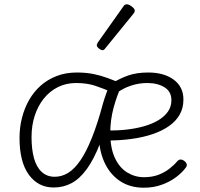

<svg xmlns="http://www.w3.org/2000/svg" viewBox="-20 -857 934 895"><path d="M71 -214Q71 -263 82.5 -308Q94 -353 116 -391.5Q138 -430 170.5 -458.5Q203 -487 245 -503Q287 -519 338 -519Q381 -519 415.5 -512Q450 -505 482.5 -493Q515 -481 550 -466Q524 -410 509 -353Q494 -296 494 -238Q494 -167 515.5 -121Q537 -75 573 -53Q609 -31 651 -31Q689 -31 718 -42Q747 -53 769 -70Q791 -87 807 -106Q815 -114 823 -113.5Q831 -113 839 -107Q847 -101 850 -93Q853 -85 847 -77Q830 -53 800.5 -31Q771 -9 733 4.5Q695 18 650 18Q585 18 538 -14Q491 -46 466 -102Q441 -158 441 -229Q441 -280 448.5 -322Q456 -364 467.5 -399Q479 -434 491 -461L509 -424Q463 -444 424.5 -457Q386 -470 334 -470Q288 -470 250 -451Q212 -432 184.5 -398Q157 -364 142 -318Q127 -272 127 -218Q127 -161 138.5 -119.5Q150 -78 174.5 -55.5Q199 -33 235 -33Q268 -33 297.5 -51Q327 -69 354.5 -109Q382 -149 408.5 -215Q435 -281 461 -378L502 -368Q475 -262 446.5 -188.5Q418 -115 385 -69.5Q352 -24 314 -3.5Q276 17 230 17Q158 17 114.5 -42.5Q71 -102 71 -214ZM835 -393Q835 -353 817.5 -322.5Q800 -292 768 -269.5Q736 -247 692 -232Q648 -217 594 -209.5Q540 -202 479 -202V-249Q527 -248 571 -253Q615 -258 653 -269Q691 -280 719 -297Q747 -314 763 -337Q779 -360 779 -390Q779 -430 747 -450Q715 -470 666 -470Q628 -470 591 -458Q554 -446 522 -422L500 -468Q540 -492 578.5 -505.5Q617 -519 671 -519Q745 -519 790 -485.5Q835 -452 835 -393ZM458 -623Q451 -623 441 -631Q431 -639 431 -647Q431 -649 432.5 -651.5Q434 -654 436 -659L555 -827Q558 -832 562 -834.5Q566 -837 572 -837Q578 -837 586.5 -832Q595 -827 601.5 -820.5Q608 -814 608 -808Q608 -803 607 -800.5Q606 -798 602 -793L471 -632Q465 -623 458 -623Z"/></svg>

Font: Playwrite BE WAL ExtraLight
Style: Regular
Weight: 250
Version: Version 1.002